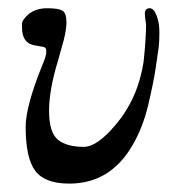

<svg xmlns="http://www.w3.org/2000/svg" viewBox="-20 -432 434 464"><path d="M330.1 -399.4Q330.1 -412.1 341.8 -412.1Q351.6 -412.1 358.4 -394.5Q365.2 -377 365.2 -354Q365.2 -331.1 363.3 -316.4Q361.3 -301.8 356 -266.1Q350.6 -230.5 337.9 -177.2Q325.2 -124 300.8 -82Q247.1 11.7 147.5 11.7Q87.9 11.7 64.9 -19.5Q42 -50.8 42 -125Q42 -176.8 85 -281.2Q91.8 -297.9 91.8 -306.6Q92.8 -317.4 84 -318.8Q75.2 -320.3 64.5 -322.3Q33.2 -327.1 33.2 -365.2Q33.2 -366.2 33.2 -367.2Q33.2 -368.2 33.2 -369.1Q33.2 -370.1 33.2 -370.1Q33.2 -371.1 33.2 -371.1Q33.2 -372.1 33.2 -373Q31.2 -381.8 49.8 -398.4Q67.4 -412.1 94.2 -412.1Q121.1 -412.1 130.9 -406.2Q140.6 -400.4 140.6 -377.9Q140.6 -361.3 133.8 -334Q128.9 -316.4 120.1 -285.2Q98.6 -214.8 98.6 -164.1Q98.6 -112.3 119.6 -94.7Q140.6 -77.1 182.6 -77.1Q214.8 -77.1 259.8 -130.9Q313.5 -194.3 327.1 -283.2Q333 -340.8 333 -373Q330.1 -390.6 330.1 -399.4Z"/></svg>

Font: Menaion Unicode
Style: Regular
Weight: 400
Designer: Aleksandr Andreev
Foundry: Ponomar Technologies, Inc.
Version: 2.0